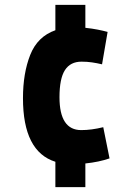

<svg xmlns="http://www.w3.org/2000/svg" viewBox="-20 -668 544 794"><path d="M209 106V1Q75 -41 75 -262Q75 -365 105 -441Q135 -517 209 -543V-648H333V-553Q361 -550 384 -545.5Q407 -541 425 -536L402 -402Q381 -407 360.5 -410Q340 -413 317 -413Q271 -413 248.5 -378Q226 -343 226 -266Q226 -130 316 -130Q358 -130 407 -142L433 -13Q390 2 333 8V106Z"/></svg>

Font: Georama SemiCondensed
Style: Bold
Weight: 700
Width: 4
Designer: Jean-Baptiste Levee
Foundry: Production Type
Version: Version 1.000